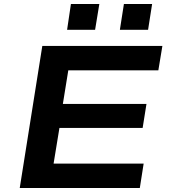

<svg xmlns="http://www.w3.org/2000/svg" viewBox="-20 -933 840 953"><path d="M78 0 190 -705H786L766 -584H319L292 -417H707L688 -298H275L246 -121H693L674 0ZM575 -785 595 -913H735L715 -785ZM313 -785 332 -913H473L452 -785Z"/></svg>

Font: Nunito Sans 7pt Expanded
Style: Bold Italic
Weight: 700
Width: 7
Italic angle: -9°
Designer: Vernon Adams
Foundry: Vernon Adams
Version: Version 3.101;gftools[0.9.27]